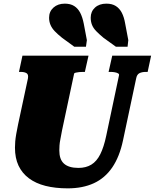

<svg xmlns="http://www.w3.org/2000/svg" viewBox="-20 -1015 848 1052"><path d="M320 -301Q315 -273 311 -253Q307 -233 306 -218.5Q305 -204 305 -191Q305 -167 311 -149Q317 -131 330 -119Q343 -107 363 -101Q383 -95 410 -95Q451 -95 480.5 -113Q510 -131 529.5 -170Q549 -209 562 -271L632 -602Q634 -609 627 -613Q620 -617 609 -619Q598 -621 586 -621H575L595 -710H808L789 -621H779Q758 -621 744 -614Q730 -607 726 -585L654 -246Q635 -156 595 -97.5Q555 -39 494 -11Q433 17 351 17Q283 17 229.5 3.5Q176 -10 138.5 -38Q101 -66 81.5 -107.5Q62 -149 62 -206Q62 -223 63.5 -240.5Q65 -258 69 -281Q73 -304 79 -333L133 -585Q137 -607 125.5 -614Q114 -621 94 -621H84L103 -710H465L445 -621H434Q425 -621 414 -620Q403 -619 395 -617Q387 -615 386 -611ZM439 -885 456 -795 451 -759H387L320 -808Q295 -828 279.5 -844.5Q264 -861 256.5 -879Q249 -897 249 -918Q249 -952 273 -973.5Q297 -995 335 -995Q366 -995 386.5 -982Q407 -969 419.5 -945Q432 -921 439 -885ZM666 -885 683 -795 679 -759H615L547 -808Q523 -828 507 -844.5Q491 -861 484 -879Q477 -897 477 -918Q477 -952 500.5 -973.5Q524 -995 563 -995Q594 -995 614.5 -982Q635 -969 647.5 -945Q660 -921 666 -885Z"/></svg>

Font: Roboto Serif 20pt Black
Style: Italic
Weight: 900
Italic angle: -10°
Version: Version 1.008